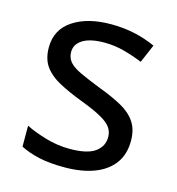

<svg xmlns="http://www.w3.org/2000/svg" viewBox="-88 -623 656 710"><g transform="rotate(15 239.5 -268.0)"><path d="M434 -148Q434 -96 408 -61Q382 -26 334 -8Q286 10 220 10Q164 10 123.5 1Q83 -8 52 -24V-104Q84 -88 129.5 -74.5Q175 -61 222 -61Q289 -61 319 -82.5Q349 -104 349 -140Q349 -160 338 -176Q327 -192 298.5 -208Q270 -224 217 -244Q165 -264 128 -284Q91 -304 71 -332Q51 -360 51 -404Q51 -472 106.5 -509Q162 -546 252 -546Q301 -546 343.5 -536.5Q386 -527 423 -510L393 -440Q359 -454 322 -464Q285 -474 246 -474Q192 -474 163.5 -456.5Q135 -439 135 -409Q135 -387 148 -371.5Q161 -356 191.5 -341.5Q222 -327 273 -307Q324 -288 360 -268Q396 -248 415 -219.5Q434 -191 434 -148Z"/></g></svg>

Font: ukorean25
Style: Book
Weight: 400
Designer: Jelle Bosma - Monotype Design Team
Foundry: Monotype Imaging Inc.
Version: Version 2.003